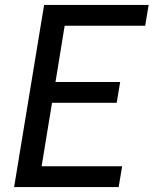

<svg xmlns="http://www.w3.org/2000/svg" viewBox="-20 -755 640 775"><path d="M37 0 158 -735H580L566 -651H241L204 -424H465L451 -340H190L148 -84H473L459 0Z"/></svg>

Font: Iosevka Medium Extended
Style: Italic
Weight: 500
Width: 7
Italic angle: -9°
Monospace: yes
Designer: Belleve Invis
Foundry: Belleve Invis
Version: Version 32.5.0; ttfautohint (v1.8.4)